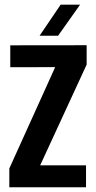

<svg xmlns="http://www.w3.org/2000/svg" viewBox="-20 -791 405 811"><path d="M19.4 0V-79.5L213.1 -507.4L23.4 -507.1V-599.6L346 -600V-518.1L149.6 -92.6H343.4V0ZM147.2 -640 236.1 -771.2H318.2L225.3 -640Z"/></svg>

Font: Big Shoulders Thin
Style: Regular
Weight: 100
Designer: Patric King
Foundry: XO Type Co
Version: Version 2.002